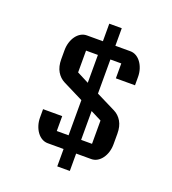

<svg xmlns="http://www.w3.org/2000/svg" viewBox="-154 -879 984 1100"><g transform="rotate(20 338.0 -329.0)"><path d="M133.3 -174.3H250V-83.5H321.8V-297.9L197.8 -359.9Q168.5 -374.5 150.9 -404.3Q133.3 -434.1 133.3 -478.5V-533.2Q133.3 -559.1 140.4 -581.8Q147.5 -604.5 159.9 -621.3Q172.4 -638.2 189 -647.7Q205.6 -657.2 224.6 -657.2H322.3V-764.2H398.4V-657.2H489.7Q508.8 -657.2 525.4 -647.7Q542 -638.2 554.4 -621.3Q566.9 -604.5 574.2 -581.8Q581.5 -559.1 581.5 -533.2V-482.9H464.8V-573.7H398.4V-365.7L517.1 -306.6Q546.4 -292 564 -262.2Q581.5 -232.4 581.5 -188V-124Q581.5 -98.1 574.5 -75.4Q567.4 -52.7 554.9 -35.9Q542.5 -19 525.9 -9.5Q509.3 0 490.2 0H398.4V106H321.8V0H225.1Q206.1 0 189.5 -9.5Q172.9 -19 160.4 -35.9Q147.9 -52.7 140.6 -75.4Q133.3 -98.1 133.3 -124ZM322.3 -403.8V-573.7H250V-440.9ZM464.8 -83.5V-225.6L398.4 -259.3V-83.5Z"/></g></svg>

Font: Atomic Age
Style: Regular
Weight: 400
Version: Version 1.007; ttfautohint (v1.4.1) -l 6 -r 46 -G 0 -x 0 -H 